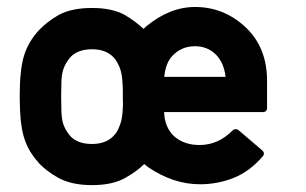

<svg xmlns="http://www.w3.org/2000/svg" viewBox="-20 -535 894 561"><path d="M760.3 -218.8Q760.3 -213.9 757.1 -210.7Q753.9 -207.5 748.5 -207.5H459.5Q460.4 -184.1 467.8 -167Q475.1 -149.9 487.8 -137.7Q517.1 -111.3 563 -111.3Q618.2 -111.3 660.6 -154.8Q664.1 -157.7 668.5 -157.7Q672.9 -157.7 676.3 -155.3L746.6 -95.2Q750.5 -91.8 751 -87.2Q751.5 -82.5 748 -78.6Q710 -34.2 663.1 -15.4Q616.2 3.4 564.5 3.4Q486.3 3.4 413.1 -46.4Q410.2 -48.8 407.2 -51Q404.3 -53.2 401.4 -55.7Q391.1 -45.4 377.2 -35.2Q363.3 -24.9 345.7 -15.1Q308.6 5.9 249 5.9Q189.5 5.9 150.9 -15.1Q132.3 -25.4 117.9 -36.6Q103.5 -47.9 92.8 -59.1H93.3Q62.5 -92.8 50.3 -132.8Q37.6 -173.3 37.6 -253.4Q37.6 -332 50.3 -372.6Q62.5 -412.6 93.3 -446.3Q116.2 -470.7 150.4 -490.7Q188 -511.7 249 -511.7Q308.6 -511.7 345.7 -490.7Q376.5 -472.2 399.4 -450.7L406.7 -457.5Q475.6 -514.6 549.8 -514.6Q633.8 -514.6 696.8 -456.1Q760.3 -397 760.3 -298.8ZM334 -323.7Q329.6 -342.8 317.4 -360.8L317.9 -360.4Q294.9 -391.1 249 -391.1Q200.7 -391.1 179.7 -360.4Q167 -343.3 162.6 -323.7Q160.2 -314 159.4 -296.6Q158.7 -279.3 158.7 -253.4Q158.7 -227.1 159.4 -209Q160.2 -190.9 162.6 -181.2Q167 -161.6 179.7 -144.5Q200.7 -114.3 249 -114.3Q294.9 -114.3 317.9 -145V-144.5Q329.1 -161.6 334 -181.2Q336.4 -189.5 337.6 -202.4Q338.9 -215.3 339.4 -233.9Q338.9 -237.8 338.9 -243.7Q338.9 -249.5 338.9 -253.9V-271Q337.9 -308.6 334 -323.2ZM639.2 -310.5Q633.8 -353.5 609.6 -376.7Q585.4 -399.9 549.8 -399.9Q530.3 -399.9 514.4 -393.3Q498.5 -386.7 485.8 -374Q474.6 -362.8 468.3 -347.4Q461.9 -332 460 -310.5Z"/></svg>

Font: Alte DIN 1451 Mittelschrift
Style: Bold
Weight: 700
Designer: Peter Wiegel
Foundry: Peter Wiegel
Version: Version 1.003